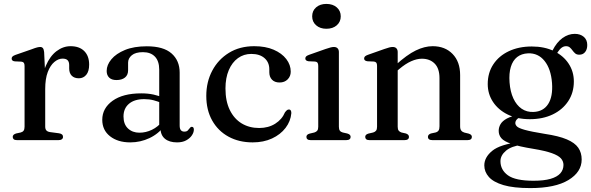

<svg xmlns="http://www.w3.org/2000/svg" viewBox="-20 -716 3020 981"><path d="M193.5 -260.5Q193.5 -331.5 214.5 -380.5Q235.5 -429.5 269 -454.8Q302.5 -480 340.5 -480Q385.5 -480 410.5 -455Q435.5 -430 435.5 -386Q435.5 -351.5 420.8 -333.8Q406 -316 383 -316Q359.5 -316 346.5 -329.2Q333.5 -342.5 333.5 -366V-383Q333.5 -400 325.5 -408.2Q317.5 -416.5 299.5 -416.5Q278 -416.5 257.5 -399.2Q237 -382 224 -347.8Q211 -313.5 211 -261ZM205.5 -450 211 -332.5V-69Q211 -56.5 216.8 -49.8Q222.5 -43 236.5 -41L281.5 -35Q291.5 -33.5 296.8 -29Q302 -24.5 302 -16.5Q302 -9 296 -4.5Q290 0 279 0H67Q55.5 0 50.2 -4.5Q45 -9 45 -16.5Q45 -22.5 49 -26.8Q53 -31 62 -34L85.5 -39Q95.5 -41.5 100.5 -48.2Q105.5 -55 105.5 -68.5V-378.5Q105.5 -390 101.8 -395Q98 -400 89.5 -401L55.5 -402.5Q47 -403.5 43.2 -407.2Q39.5 -411 39.5 -416.5Q39.5 -423 43.8 -427.2Q48 -431.5 59 -435.5L141 -464Q160.5 -471.5 170 -473.8Q179.5 -476 185.5 -476Q194.5 -476 199.2 -470Q204 -464 205.5 -450Z M800 -61.5V-71.5L793.5 -74.5V-360Q793.5 -403.5 771.8 -426.5Q750 -449.5 710.5 -449.5Q672.5 -449.5 653.5 -433.8Q634.5 -418 634.5 -396V-357Q634.5 -332.5 618.5 -319.8Q602.5 -307 575 -307Q550.5 -307 537.8 -319.5Q525 -332 525 -353.5Q525 -384 549 -413Q573 -442 618.8 -460.8Q664.5 -479.5 730 -479.5Q815 -479.5 856.5 -443Q898 -406.5 898 -345V-74.5Q898 -58 904.2 -50.8Q910.5 -43.5 921.5 -43.5Q933.5 -43.5 939 -49Q944.5 -54.5 948.5 -60Q951 -63.5 953.5 -65.8Q956 -68 960 -68Q965.5 -68 968 -64.2Q970.5 -60.5 970.5 -54Q970.5 -39.5 960.5 -24.5Q950.5 -9.5 931.5 1Q912.5 11.5 884.5 11.5Q845 11.5 822.5 -7.2Q800 -26 800 -61.5ZM502.5 -104Q502.5 -163 555.2 -201Q608 -239 702 -239Q736 -239 764.5 -232.8Q793 -226.5 814.5 -216.5L806.5 -189.5Q786 -198 764.2 -203.8Q742.5 -209.5 716.5 -209.5Q667 -209.5 639 -185.8Q611 -162 611 -121Q611 -81 634 -59.5Q657 -38 692.5 -38Q725.5 -38 756.5 -53Q787.5 -68 809.5 -96L820 -73Q790.5 -32.5 744 -10.5Q697.5 11.5 645.5 11.5Q582 11.5 542.2 -19.8Q502.5 -51 502.5 -104Z M1465.5 -350Q1465.5 -326.5 1449.8 -310.5Q1434 -294.5 1408.5 -294.5Q1383.5 -294.5 1369.8 -308.8Q1356 -323 1356 -347V-362Q1356 -397.5 1331.5 -419Q1307 -440.5 1264 -440.5Q1225.5 -440.5 1195.8 -419Q1166 -397.5 1149 -357.8Q1132 -318 1132 -264Q1132 -199 1154.2 -153.8Q1176.5 -108.5 1215.2 -85.2Q1254 -62 1304 -62Q1351.5 -62 1386.2 -84Q1421 -106 1436 -142Q1442.5 -150.5 1446.8 -153.5Q1451 -156.5 1456 -156.5Q1463 -156.5 1466 -150.8Q1469 -145 1468.5 -137.5Q1465 -96.5 1439 -62.5Q1413 -28.5 1369.8 -8.5Q1326.5 11.5 1271 11.5Q1201 11.5 1147.5 -17.8Q1094 -47 1064 -100.5Q1034 -154 1034 -226Q1034 -297.5 1064.5 -355Q1095 -412.5 1150 -446.2Q1205 -480 1279 -480Q1336.5 -480 1378.2 -462Q1420 -444 1442.8 -414.2Q1465.5 -384.5 1465.5 -350Z M1711.5 -450V-68.5Q1711.5 -55 1716.5 -48.2Q1721.5 -41.5 1731.5 -39L1754 -34Q1763 -31.5 1767.2 -27.2Q1771.5 -23 1771.5 -16.5Q1771.5 -9 1766 -4.5Q1760.5 0 1748.5 0H1567.5Q1556 0 1550.8 -4.5Q1545.5 -9 1545.5 -16.5Q1545.5 -22.5 1549.5 -26.8Q1553.5 -31 1562.5 -33.5L1586 -39Q1596 -42 1601 -48.5Q1606 -55 1606 -68.5V-379.5Q1606 -390.5 1602.2 -395.5Q1598.5 -400.5 1590 -401.5L1556 -403Q1547.5 -404.5 1543.8 -408Q1540 -411.5 1540 -417Q1540 -423.5 1544.2 -427.8Q1548.5 -432 1559.5 -436L1643 -465.5Q1659 -471 1668.8 -473.5Q1678.5 -476 1685.5 -476Q1698.5 -476 1705 -469Q1711.5 -462 1711.5 -450ZM1647.5 -569Q1615.5 -569 1595.2 -586.8Q1575 -604.5 1575 -632.5Q1575 -661 1595.2 -678.5Q1615.5 -696 1647.5 -696Q1680.5 -696 1700.8 -678.2Q1721 -660.5 1721 -632.5Q1721 -604.5 1700.8 -586.8Q1680.5 -569 1647.5 -569Z M2012 -450V-68.5Q2012 -55 2017 -48.5Q2022 -42 2031.5 -39L2054 -34Q2069.5 -28.5 2069.5 -17Q2069.5 0 2046.5 0H1868Q1856.5 0 1851.2 -4.5Q1846 -9 1846 -16.5Q1846 -22.5 1850 -26.8Q1854 -31 1862.5 -33.5L1886.5 -39Q1896.5 -42 1901.5 -48.5Q1906.5 -55 1906.5 -68.5V-379.5Q1906.5 -390.5 1902.8 -395.5Q1899 -400.5 1890.5 -401.5L1856.5 -403Q1848 -404.5 1844.2 -408Q1840.5 -411.5 1840.5 -417Q1840.5 -423.5 1844.8 -427.8Q1849 -432 1860 -436L1943.5 -465.5Q1959 -471 1968.8 -473.5Q1978.5 -476 1986.5 -476Q1999 -476 2005.5 -469Q2012 -462 2012 -450ZM1997.5 -344 1978 -363.5 2000 -382.5Q2059.5 -436.5 2104.5 -458.2Q2149.5 -480 2190.5 -480Q2254 -480 2292.5 -440.2Q2331 -400.5 2331 -332.5V-70.5Q2331 -56 2336.8 -48.8Q2342.5 -41.5 2353 -38.5L2374 -33.5Q2382.5 -31 2386.8 -26.8Q2391 -22.5 2391 -16.5Q2391 -9 2385.5 -4.5Q2380 0 2368.5 0H2189.5Q2166.5 0 2166.5 -17Q2166.5 -28.5 2181.5 -34L2205 -39Q2216 -42 2220.8 -49.2Q2225.5 -56.5 2225.5 -70.5V-316.5Q2225.5 -366.5 2200.8 -391.2Q2176 -416 2135.5 -416Q2110 -416 2081 -403.2Q2052 -390.5 2019 -362.5Z M2763.5 -32Q2693 -43.5 2661.2 -52.5Q2629.5 -61.5 2621.2 -70Q2613 -78.5 2613 -87Q2613 -97 2620.5 -105.5Q2628 -114 2646.5 -122.5L2633.5 -129.5Q2593 -123 2570 -110.5Q2547 -98 2537.5 -81.8Q2528 -65.5 2528 -47.5Q2528 -26 2541.5 -10Q2555 6 2593.2 19.2Q2631.5 32.5 2705.5 44.5Q2766 54.5 2799.5 66.5Q2833 78.5 2846 93.2Q2859 108 2859 126.5Q2859 151.5 2842.8 169.8Q2826.5 188 2792.8 197.8Q2759 207.5 2706 207.5Q2613.5 207.5 2575.2 179.8Q2537 152 2537 107.5Q2537 78 2565 54.2Q2593 30.5 2648 23.5L2637.5 9Q2535 21.5 2494.8 54.8Q2454.5 88 2454.5 129Q2454.5 162 2477.8 188.2Q2501 214.5 2552.5 229.8Q2604 245 2689.5 245Q2816.5 245 2884.2 204Q2952 163 2952 99Q2952 64 2934.5 38.8Q2917 13.5 2875.8 -4Q2834.5 -21.5 2763.5 -32ZM2786.5 -427.5 2813 -422Q2832.5 -457 2845 -468.5Q2857.5 -480 2872 -480Q2884 -480 2891.5 -473.5Q2899 -467 2905 -458.5Q2911 -450 2918.8 -443.2Q2926.5 -436.5 2940 -436.5Q2958.5 -436.5 2969.5 -450Q2980.5 -463.5 2980.5 -486Q2980.5 -512.5 2962.8 -527.8Q2945 -543 2916.5 -543Q2884 -543 2854.2 -521.8Q2824.5 -500.5 2803 -458ZM2912 -299.5Q2912 -350.5 2885.2 -391Q2858.5 -431.5 2810.2 -455Q2762 -478.5 2697 -478.5Q2631 -478.5 2580 -454.5Q2529 -430.5 2500.5 -387.2Q2472 -344 2472 -286.5Q2472 -236 2499 -195.2Q2526 -154.5 2574.2 -130.8Q2622.5 -107 2687 -107Q2753 -107 2803.8 -131.2Q2854.5 -155.5 2883.2 -199Q2912 -242.5 2912 -299.5ZM2678 -443.5Q2729.5 -445.5 2762.2 -404.8Q2795 -364 2800.5 -292Q2805.5 -223 2780.8 -184.5Q2756 -146 2706 -144Q2671.5 -142.5 2645.2 -160.5Q2619 -178.5 2603 -213Q2587 -247.5 2583.5 -295Q2580 -341.5 2590 -374.2Q2600 -407 2622.2 -424.5Q2644.5 -442 2678 -443.5Z"/></svg>

Font: Fraunces
Style: Regular
Weight: 400
Version: Version 1.000;[b76b70a41]